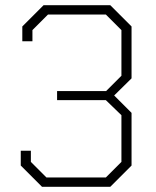

<svg xmlns="http://www.w3.org/2000/svg" viewBox="-20 -720 602 740"><path d="M60 -82V-139H99V-96L159 -36H388L448 -96V-276L388 -334H200V-369H389L448 -428V-604L388 -664H165L105 -604V-561H66V-618L148 -700H405L487 -618V-418L420 -352L487 -285V-82L405 0H142Z"/></svg>

Font: Chakra Petch ExtraLight
Style: Regular
Weight: 275
Designer: Katatrad Aksorn Co.,Ltd.
Foundry: Cadson Demak Co.,Ltd.
Version: Version 1.000; ttfautohint (v1.6)